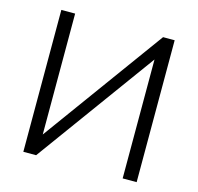

<svg xmlns="http://www.w3.org/2000/svg" viewBox="-104 -819 955 928"><g transform="rotate(15 374.0 -355.0)"><path d="M160 -105 600 -710H658V0H588V-595L155 0H91V-710H160Z"/></g></svg>

Font: PTCRaleway
Style: Regular
Weight: 400
Designer: Matt McInerney, Pablo Impallari, Rodrigo Fuenzalida
Foundry: Matt McInerney, Pablo Impallari, Rodrigo Fuenzalida
Version: Version 3.000g; ttfautohint (v1.5) -l 8 -r 28 -G 28 -x 14 -D